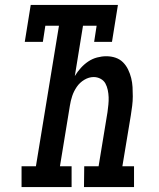

<svg xmlns="http://www.w3.org/2000/svg" viewBox="-20 -755 640 775"><path d="M67 0V-84H125L218 -651H163L153 -586H80L104 -735H456L432 -586H360L370 -651H315L282 -448Q292 -465 306 -480.5Q320 -496 336.5 -507Q353 -518 372 -523Q391 -528 409 -528Q429 -528 446.5 -522Q464 -516 476.5 -503.5Q489 -491 497 -474.5Q505 -458 509.5 -440Q514 -422 515 -403.5Q516 -385 516 -366Q516 -347 513.5 -327.5Q511 -308 508 -289L474 -84H521V0H319L320 -84H378L414 -303Q416 -318 417.5 -333Q419 -348 418.5 -362.5Q418 -377 415 -391.5Q412 -406 405.5 -418Q399 -430 386 -437Q373 -444 358 -444Q339 -444 320.5 -433Q302 -422 290 -404.5Q278 -387 271.5 -367.5Q265 -348 262 -328L222 -84H269V0Z"/></svg>

Font: Iosevka Etoile Medium
Style: Italic
Weight: 500
Italic angle: -9°
Designer: Belleve Invis
Foundry: Belleve Invis
Version: Version 22.1.2; ttfautohint (v1.8.4)